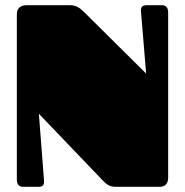

<svg xmlns="http://www.w3.org/2000/svg" viewBox="-20 -721 714 741"><path d="M546 -701C526 -701 523 -689 524 -678C527 -643 544 -437 544 -437L306 -673C290 -689 275 -701 250 -701H85C59 -701 45 -690 45 -665V-28C45 -6 57 0 69 0H130C148 0 151 -12 150 -23C147 -58 130 -282 130 -282L380 -21C391 -10 404 0 425 0H595C617 0 629 -11 629 -36V-673C629 -695 617 -701 605 -701Z"/></svg>

Font: Fascinate
Style: Regular
Weight: 900
Designer: Astigmatic (AOETI)
Foundry: Astigmatic (AOETI)
Version: Version 1.000